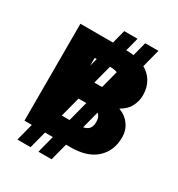

<svg xmlns="http://www.w3.org/2000/svg" viewBox="-203 -911 1067 1148"><g transform="rotate(30 330.0 -337.5)"><path d="M69 -16V-685H386Q458 -685 507 -661.5Q556 -638 581.5 -597Q607 -556 607 -503Q607 -462 588.5 -425Q570 -388 526 -363V-361Q571 -345 598 -307.5Q625 -270 625 -221Q625 -129 564 -72.5Q503 -16 388 -16ZM245 -154H360Q403 -154 424 -170Q445 -186 445 -224Q445 -260 424 -276Q403 -292 363 -292H245ZM89 103 318 -778H410L180 103ZM234 103 463 -778H554L325 103ZM245 -422H357Q395 -422 414 -437.5Q433 -453 433 -487Q433 -521 413.5 -536Q394 -551 353 -551H245Z"/></g></svg>

Font: REM
Style: Bold
Weight: 700
Designer: Octavio Pardo
Foundry: Ashler Design
Version: Version 1.005;gftools[0.9.28]